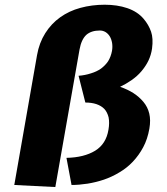

<svg xmlns="http://www.w3.org/2000/svg" viewBox="-20 -764 690 793"><path d="M208.5 8.5 308.5 -559.5Q316 -601 336.5 -620Q357 -638 392.5 -638Q405 -638 416 -631.5Q427 -624.5 433.5 -613.5Q440 -603 443 -586.5Q445.5 -570 442.5 -553.5Q438 -529.5 426.5 -511Q415 -494 397 -480.5Q379 -468 355.5 -461Q331 -453 304.5 -451L332.5 -340.5Q358.5 -340.5 378 -334Q398.5 -327 411 -314Q423 -301 428.5 -279.5Q433 -257 428 -228.5Q418.5 -169.5 373 -141.5Q327 -113.5 254.5 -112L275.5 0Q306 0 342 -5.5Q376 -11 409 -22Q442.5 -33.5 473 -52Q504.5 -70.5 528.5 -96Q554 -123 571.5 -156Q589.5 -189.5 597 -233Q603 -268 596.5 -295Q590 -322 572.5 -343Q555 -364 531 -379.5Q507.5 -394.5 476 -405.5Q500.5 -417 524 -433.5Q547 -449.5 564 -469.5Q582.5 -491.5 593 -513.5Q604 -536.5 608 -563.5Q613.5 -605.5 604 -633Q594 -662 573 -686.5Q548 -716 505.5 -730.5Q464 -744.5 412.5 -744.5Q359.5 -744.5 312 -731.5Q265.5 -719 228.5 -692.5Q192 -666.5 167 -627Q142 -587.5 133 -536.5L39 0Z"/></svg>

Font: B612
Style: Regular
Weight: 700
Italic angle: -10°
Designer: Nicolas Chauveau, Thomas Paillot, Jonathan Favre-Lamarine, Jean-Luc Vinot
Foundry: AIRBUS
Version: Version 1.008